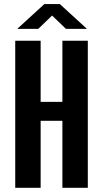

<svg xmlns="http://www.w3.org/2000/svg" viewBox="-20 -894 490 914"><path d="M52.5 0V-700H173.5V-409H277V-700H398V0H277V-319H173.5V0ZM62 -756.5 191 -874.5H265L394 -756.5H294L228 -820L162 -756.5Z"/></svg>

Font: Trispace Condensed Medium
Style: Regular
Weight: 500
Width: 3
Designer: Tyler Finck
Foundry: Etcetera Type Company
Version: Version 1.210; ttfautohint (v1.8.3)